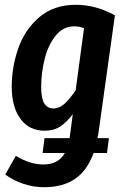

<svg xmlns="http://www.w3.org/2000/svg" viewBox="-20 -563 519 802"><path d="M387 14H435L427 76H371Q344 150 293 184.5Q242 219 164 219Q120 219 78 205Q36 191 2 166L46 88Q105 124 161 124Q224 124 251 76H158L166 14H271V12L284 -86Q259 -53 232 -35Q205 -17 166 -17Q102 -17 65.5 -66.5Q29 -116 29 -201Q29 -283 56.5 -361.5Q84 -440 144.5 -491.5Q205 -543 297 -543Q380 -543 460 -499L392 -13Q391 -4 387 14ZM296 -186 331 -445Q312 -453 290 -453Q244 -453 212.5 -414Q181 -375 166.5 -316.5Q152 -258 152 -200Q152 -152 165 -131Q178 -110 204 -110Q228 -110 250 -130Q272 -150 296 -186Z"/></svg>

Font: Fira Sans Extra Condensed Medium
Style: Italic
Weight: 500
Width: 3
Italic angle: -8°
Designer: Carrois Corporate & Edenspiekermann AG
Foundry: Carrois Corporate GbR & Edenspiekermann AG
Version: Version 4.203